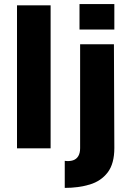

<svg xmlns="http://www.w3.org/2000/svg" viewBox="-20 -724 641 937"><path d="M227 0H63V-698H227ZM296 193V61Q319 64 336 58.5Q353 53 362 38Q371 23 371 -1V-508H536L538 -2Q538 75 505.5 117.5Q473 160 418 176.5Q363 193 296 193ZM368 -580V-704H538V-580Z"/></svg>

Font: Maven Pro ExtraBold
Style: Regular
Weight: 800
Designer: Joe Prince
Foundry: Joe Prince
Version: Version 2.100